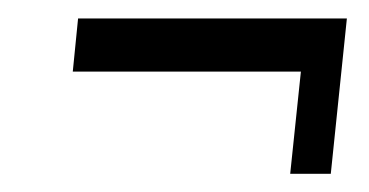

<svg xmlns="http://www.w3.org/2000/svg" viewBox="-20 -464 404 210"><path d="M297.4 -273.9 309.1 -385.7H59.6L65.4 -443.8H359.4L341.8 -273.9Z"/></svg>

Font: Oswald
Style: Light
Weight: 300
Designer: Vernon Adams
Foundry: Vernon Adams
Version: 3.0; ttfautohint (v0.95.6-bc232) -l 8 -r 50 -G 200 -x 0 -w "